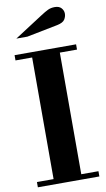

<svg xmlns="http://www.w3.org/2000/svg" viewBox="-105 -1030 597 1079"><g transform="rotate(-10 193.0 -490.5)"><path d="M115 -15V-754H273V-15ZM20 0V-30H371V0ZM20 -724V-754H371V-724ZM46 -844 207 -948Q233 -965 250 -973Q267 -981 289 -981Q314 -981 326.5 -967Q339 -953 339 -935Q339 -918 329 -902Q319 -886 286 -879L109 -844Z"/></g></svg>

Font: Libre Bodoni
Style: Bold
Weight: 700
Designer: Pablo Impallari, Rodrigo Fuenzalida
Foundry: Impallari Type
Version: Version 2.005;gftools[0.9.23]